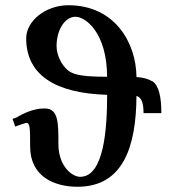

<svg xmlns="http://www.w3.org/2000/svg" viewBox="-20 -701 658 733"><path d="M528 -269H596C596 -333 586 -374 562 -391V-390C548 -399 529 -405 501 -407C500 -538 418 -681 241 -681C153 -681 80 -620 80 -555C80 -415 190 -345 389 -339C389 -213 378 -26 286 -26C254 -26 203 -68 203 -151C203 -234 203 -287 150 -287C105 -287 67 -266 47 -255H49L28 -247L38 -218C38 -218 78 -232 81 -232C95 -232 95 -208 95 -142C95 -27 187 12 276 12C452 12 500 -144 501 -335C519 -329 528 -311 528 -269ZM240 -432C214 -453 196 -492 196 -525C196 -589 229 -637 268 -637C307 -637 388 -576 389 -408C308 -408 263 -413 240 -432Z"/></svg>

Font: Libertinus Serif Semibold
Style: Regular
Weight: 600
Designer: Philipp H. Poll, Khaled Hosny
Foundry: Caleb Maclennan
Version: Version 7.050;RELEASE